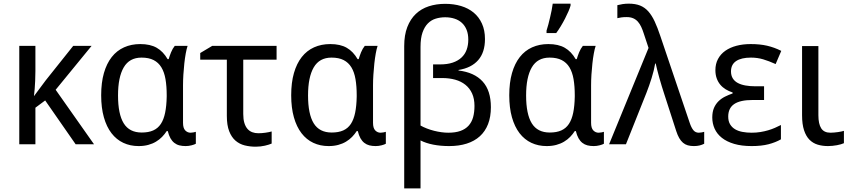

<svg xmlns="http://www.w3.org/2000/svg" viewBox="-20 -786 4637 1046"><path d="M392.1 0 226.1 -238.8 172.9 -199.2V0H85V-536.1H172.9V-398.9Q172.9 -369.6 171.6 -344.7Q170.4 -319.8 168.9 -301.3Q167 -279.8 165 -262.2L229 -348.1L378.9 -536.1H479L283.2 -296.9L492.2 0Z M752 -64Q789.1 -64 814.7 -75.4Q840.3 -86.9 856.2 -110.8Q872.1 -134.8 879.6 -171.9Q887.2 -209 888.2 -259.8V-267.1Q888.2 -316.4 881.6 -354.7Q875 -393.1 859.1 -419.2Q843.3 -445.3 816.9 -458.7Q790.5 -472.2 751 -472.2Q685.1 -472.2 654.1 -418.9Q623 -365.7 623 -266.1Q623 -164.1 654.1 -114Q685.1 -64 752 -64ZM734.9 9.8Q689.5 9.8 651.9 -7.8Q614.3 -25.4 587.4 -60.3Q560.5 -95.2 545.9 -147Q531.2 -198.7 531.2 -267.1Q531.2 -335.9 546.1 -387.9Q561 -439.9 588.6 -475.1Q616.2 -510.3 655.8 -528.1Q695.3 -545.9 744.1 -545.9Q798.8 -545.9 834 -525.6Q869.1 -505.4 893.1 -463.9H898.9Q903.8 -481 911.9 -501Q919.9 -521 932.1 -536.1H1002Q996.6 -520 991.9 -494.6Q987.3 -469.2 984.1 -439.7Q981 -410.2 979 -379.4Q977.1 -348.6 977.1 -321.8V-117.2Q977.1 -87.9 989.3 -75.4Q1001.5 -63 1018.1 -63Q1024.9 -63 1033.9 -64.7Q1043 -66.4 1046.9 -67.9V-2.9Q1039.6 1.5 1023.7 5.6Q1007.8 9.8 991.2 9.8Q972.7 9.8 957.3 5.9Q941.9 2 929.7 -7.6Q917.5 -17.1 908.7 -32.7Q899.9 -48.3 894 -71.8H888.2Q877.4 -55.2 863 -40.3Q848.6 -25.4 829.8 -14.2Q811 -2.9 787.6 3.4Q764.2 9.8 734.9 9.8Z M1486.8 -536.1V-460.9H1305.2V-165Q1305.2 -136.2 1311.3 -116.2Q1317.4 -96.2 1328.4 -83.7Q1339.4 -71.3 1354.5 -65.7Q1369.6 -60.1 1387.2 -60.1Q1396 -60.1 1406.2 -60.8Q1416.5 -61.5 1426.3 -63Q1436 -64.5 1444.8 -66.2Q1453.6 -67.9 1460 -69.8V-3.9Q1453.6 -1 1444.1 2Q1434.6 4.9 1423.3 7.6Q1412.1 10.3 1399.2 11.7Q1386.2 13.2 1373 13.2Q1341.8 13.2 1313.2 6.1Q1284.7 -1 1262.9 -19.8Q1241.2 -38.6 1228.5 -71.3Q1215.8 -104 1215.8 -154.8V-460.9H1070.8V-497.1L1136.2 -536.1Z M1787.1 -64Q1824.2 -64 1849.9 -75.4Q1875.5 -86.9 1891.4 -110.8Q1907.2 -134.8 1914.8 -171.9Q1922.4 -209 1923.3 -259.8V-267.1Q1923.3 -316.4 1916.7 -354.7Q1910.2 -393.1 1894.3 -419.2Q1878.4 -445.3 1852.1 -458.7Q1825.7 -472.2 1786.1 -472.2Q1720.2 -472.2 1689.2 -418.9Q1658.2 -365.7 1658.2 -266.1Q1658.2 -164.1 1689.2 -114Q1720.2 -64 1787.1 -64ZM1770 9.8Q1724.6 9.8 1687 -7.8Q1649.4 -25.4 1622.6 -60.3Q1595.7 -95.2 1581.1 -147Q1566.4 -198.7 1566.4 -267.1Q1566.4 -335.9 1581.3 -387.9Q1596.2 -439.9 1623.8 -475.1Q1651.4 -510.3 1690.9 -528.1Q1730.5 -545.9 1779.3 -545.9Q1834 -545.9 1869.1 -525.6Q1904.3 -505.4 1928.2 -463.9H1934.1Q1939 -481 1947 -501Q1955.1 -521 1967.3 -536.1H2037.1Q2031.7 -520 2027.1 -494.6Q2022.5 -469.2 2019.3 -439.7Q2016.1 -410.2 2014.2 -379.4Q2012.2 -348.6 2012.2 -321.8V-117.2Q2012.2 -87.9 2024.4 -75.4Q2036.6 -63 2053.2 -63Q2060.1 -63 2069.1 -64.7Q2078.1 -66.4 2082 -67.9V-2.9Q2074.7 1.5 2058.8 5.6Q2043 9.8 2026.4 9.8Q2007.8 9.8 1992.4 5.9Q1977.1 2 1964.8 -7.6Q1952.6 -17.1 1943.8 -32.7Q1935.1 -48.3 1929.2 -71.8H1923.3Q1912.6 -55.2 1898.2 -40.3Q1883.8 -25.4 1865 -14.2Q1846.2 -2.9 1822.8 3.4Q1799.3 9.8 1770 9.8Z M2405.3 -765.1Q2452.1 -765.1 2491.9 -753.2Q2531.7 -741.2 2560.5 -717.3Q2589.4 -693.4 2605.7 -657.2Q2622.1 -621.1 2622.1 -573.2Q2622.1 -500.5 2585 -458.3Q2547.9 -416 2478 -404.8V-401.9Q2564 -391.6 2609.1 -342.3Q2654.3 -293 2654.3 -202.1Q2654.3 -149.4 2638.9 -109.9Q2623.5 -70.3 2594.2 -43.7Q2564.9 -17.1 2522.7 -3.7Q2480.5 9.8 2427.2 9.8Q2380.4 9.8 2340.3 2Q2300.3 -5.9 2271 -21V240.2H2182.1V-535.2Q2182.1 -595.2 2199 -638.7Q2215.8 -682.1 2245.4 -710.2Q2274.9 -738.3 2315.9 -751.7Q2356.9 -765.1 2405.3 -765.1ZM2405.3 -691.9Q2377.9 -691.9 2353.5 -684.3Q2329.1 -676.8 2310.8 -658.2Q2292.5 -639.6 2281.7 -608.6Q2271 -577.6 2271 -530.8V-102.1Q2286.6 -93.3 2305.7 -85.9Q2324.7 -78.6 2344.7 -73.5Q2364.7 -68.4 2384.8 -65.7Q2404.8 -63 2422.4 -63Q2461.4 -63 2488.5 -72.8Q2515.6 -82.5 2532.7 -101.3Q2549.8 -120.1 2557.4 -147.2Q2564.9 -174.3 2564.9 -209Q2564.9 -248 2552 -276.6Q2539.1 -305.2 2515.6 -324Q2492.2 -342.8 2460 -351.8Q2427.7 -360.8 2389.2 -360.8H2339.4V-435.1H2377Q2417 -435.1 2446 -444.8Q2475.1 -454.6 2494.1 -472.4Q2513.2 -490.2 2522.2 -515.1Q2531.2 -540 2531.2 -569.8Q2531.2 -600.6 2522 -623.5Q2512.7 -646.5 2496.1 -661.6Q2479.5 -676.8 2456.3 -684.3Q2433.1 -691.9 2405.3 -691.9Z M2975.1 -64Q3012.2 -64 3037.8 -75.4Q3063.5 -86.9 3079.3 -110.8Q3095.2 -134.8 3102.8 -171.9Q3110.4 -209 3111.3 -259.8V-267.1Q3111.3 -316.4 3104.7 -354.7Q3098.1 -393.1 3082.3 -419.2Q3066.4 -445.3 3040 -458.7Q3013.7 -472.2 2974.1 -472.2Q2908.2 -472.2 2877.2 -418.9Q2846.2 -365.7 2846.2 -266.1Q2846.2 -164.1 2877.2 -114Q2908.2 -64 2975.1 -64ZM2958 9.8Q2912.6 9.8 2875 -7.8Q2837.4 -25.4 2810.5 -60.3Q2783.7 -95.2 2769 -147Q2754.4 -198.7 2754.4 -267.1Q2754.4 -335.9 2769.3 -387.9Q2784.2 -439.9 2811.8 -475.1Q2839.4 -510.3 2878.9 -528.1Q2918.5 -545.9 2967.3 -545.9Q3022 -545.9 3057.1 -525.6Q3092.3 -505.4 3116.2 -463.9H3122.1Q3127 -481 3135 -501Q3143.1 -521 3155.3 -536.1H3225.1Q3219.7 -520 3215.1 -494.6Q3210.4 -469.2 3207.3 -439.7Q3204.1 -410.2 3202.1 -379.4Q3200.2 -348.6 3200.2 -321.8V-117.2Q3200.2 -87.9 3212.4 -75.4Q3224.6 -63 3241.2 -63Q3248 -63 3257.1 -64.7Q3266.1 -66.4 3270 -67.9V-2.9Q3262.7 1.5 3246.8 5.6Q3231 9.8 3214.4 9.8Q3195.8 9.8 3180.4 5.9Q3165 2 3152.8 -7.6Q3140.6 -17.1 3131.8 -32.7Q3123 -48.3 3117.2 -71.8H3111.3Q3100.6 -55.2 3086.2 -40.3Q3071.8 -25.4 3053 -14.2Q3034.2 -2.9 3010.7 3.4Q2987.3 9.8 2958 9.8ZM2957.5 -619.1Q2962.4 -633.8 2967.3 -652.6Q2972.2 -671.4 2976.8 -691.2Q2981.4 -710.9 2985.4 -730.5Q2989.3 -750 2991.2 -766.1H3088.4V-755.9Q3085.4 -744.1 3077.4 -725.1Q3069.3 -706.1 3058.3 -684.8Q3047.4 -663.6 3034.7 -642.6Q3022 -621.6 3010.3 -606H2957.5Z M3298.3 0 3513.2 -524.9 3487.3 -603Q3481 -623 3473.4 -639.4Q3465.8 -655.8 3455.3 -667.7Q3444.8 -679.7 3429.9 -686.3Q3415 -692.9 3394 -692.9Q3377.4 -692.9 3365.2 -691.2Q3353 -689.5 3343.3 -687V-757.8Q3356 -761.2 3372.1 -763.7Q3388.2 -766.1 3405.3 -766.1Q3441.4 -766.1 3467 -755.9Q3492.7 -745.6 3512 -723.9Q3531.2 -702.1 3546.6 -669.2Q3562 -636.2 3577.1 -590.8L3737.3 -117.2Q3746.1 -90.8 3757.3 -76.9Q3768.6 -63 3787.1 -63Q3793.9 -63 3803.2 -64.7Q3812.5 -66.4 3816.4 -67.9V-2.9Q3805.2 2.9 3791.7 6.3Q3778.3 9.8 3760.3 9.8Q3741.2 9.8 3726.8 5.6Q3712.4 1.5 3700.9 -8.3Q3689.5 -18.1 3680.4 -33.7Q3671.4 -49.3 3664.1 -71.8L3598.1 -275.9Q3592.8 -292 3585.7 -314.9Q3578.6 -337.9 3572 -361.6Q3565.4 -385.3 3560.1 -406.5Q3554.7 -427.7 3552.2 -439.9H3549.3Q3543 -402.3 3530 -360.8Q3517.1 -319.3 3502 -280.8L3390.1 0Z M4142.6 -315.9V-241.2H4079.6Q4012.2 -241.2 3979.7 -219Q3947.3 -196.8 3947.3 -150.9Q3947.3 -126 3957.3 -109.1Q3967.3 -92.3 3984.4 -82Q4001.5 -71.8 4024.9 -67.4Q4048.3 -63 4075.2 -63Q4100.1 -63 4122.6 -66.7Q4145 -70.3 4164.8 -76.2Q4184.6 -82 4201.9 -89.6Q4219.2 -97.2 4234.4 -105V-26.9Q4205.6 -10.3 4167 -0.2Q4128.4 9.8 4075.2 9.8Q4020 9.8 3979.5 -2.2Q3939 -14.2 3912.6 -35.2Q3886.2 -56.2 3873.3 -84.7Q3860.4 -113.3 3860.4 -146Q3860.4 -176.3 3869.6 -197.8Q3878.9 -219.2 3894.3 -234.4Q3909.7 -249.5 3929.7 -259.5Q3949.7 -269.5 3971.2 -276.9V-282.2Q3950.2 -289.1 3933.1 -299.6Q3916 -310.1 3903.6 -325.2Q3891.1 -340.3 3884.3 -359.9Q3877.4 -379.4 3877.4 -403.8Q3877.4 -438 3891.6 -464.6Q3905.8 -491.2 3931.4 -509.3Q3957 -527.3 3992.2 -536.6Q4027.3 -545.9 4069.3 -545.9Q4095.2 -545.9 4117.2 -543.7Q4139.2 -541.5 4159.2 -536.9Q4179.2 -532.2 4198 -525.4Q4216.8 -518.6 4236.3 -508.8L4205.6 -437Q4168.9 -453.6 4137.5 -462.9Q4106 -472.2 4071.3 -472.2Q4018.6 -472.2 3990.5 -453.4Q3962.4 -434.6 3962.4 -397Q3962.4 -375 3971.9 -359.4Q3981.4 -343.8 3999 -334.2Q4016.6 -324.7 4041 -320.3Q4065.4 -315.9 4095.2 -315.9Z M4438.5 -535.2V-158.2Q4438.5 -110.8 4453.9 -86.9Q4469.2 -63 4504.4 -63Q4513.2 -63 4524.2 -64Q4535.2 -64.9 4545.4 -66.4Q4555.7 -67.9 4564.5 -69.8Q4573.2 -71.8 4577.6 -73.2V-5.9Q4571.3 -2.9 4561.3 0Q4551.3 2.9 4539.6 5.1Q4527.8 7.3 4515.1 8.5Q4502.4 9.8 4490.7 9.8Q4460.4 9.8 4434.6 2Q4408.7 -5.9 4389.9 -24.9Q4371.1 -43.9 4360.4 -76.4Q4349.6 -108.9 4349.6 -158.2V-535.2Z"/></svg>

Font: Genotype
Style: Regular
Weight: 400
Foundry: Ascender Corporation
Version: Version 1.00